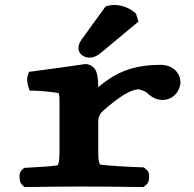

<svg xmlns="http://www.w3.org/2000/svg" viewBox="-20 -751 780 773"><path d="M404.9 -724.9 313.3 -598.4C305.5 -587.6 295.9 -575.1 295.9 -557C295.9 -533.5 318.4 -519 340.3 -519C361 -519 377.1 -529.9 394.4 -545.1L537.5 -664.1L527.5 -696.3L521.8 -701.1C488 -729.5 449.9 -731 439.5 -731C430 -731 422.4 -730 414.5 -727.7ZM364 -470.2C360.5 -477.5 344.6 -493 324.3 -493H321.9L319.6 -492.6C269.7 -485.2 181 -472.7 112.2 -463.8L96.7 -461.8L91.8 -446.9C87.9 -435.3 89.5 -427.6 90.4 -419.8C91.1 -413.8 91.9 -408.7 93.8 -403.1L99.5 -386H117.5C134.6 -386 198.6 -380 216 -376.2C216 -376.2 219.5 -369.2 219.5 -348V-134.1C219.5 -98 214 -87.3 211.9 -85.4C193.2 -81.9 122.3 -77.2 87.3 -75.7L77.6 -75.3L70.8 -69.3C55.8 -56 58.3 -40.8 59.3 -30.9C60 -24.1 60.1 -14.8 70.8 -5.3L78.4 2.2L89.1 2C130.5 1 266.6 0 311.8 0C358.2 0 497.5 1 545.9 2L558.1 2.2L566.7 -5.3C580.1 -16 579.6 -26.8 580.1 -34.5C580.7 -44 582.8 -58.1 566.7 -70.9L558.7 -77.3L547.4 -77.5C513.1 -78.3 407.8 -84.1 384.3 -88.3C382 -89.6 375.6 -94.8 375.6 -137.4V-262.5C375.6 -280.5 383.2 -294.3 395.7 -305.4C427.4 -333.5 456.8 -356.3 482.1 -371.2C506.8 -385.7 525.8 -391.5 538.5 -391.6C541.1 -391.6 563.4 -383.7 567.4 -380.7C580.4 -369.4 601.3 -348.6 634.5 -348.6C679 -348.6 706.5 -387.5 706.5 -421.1C706.5 -447.8 685.4 -490 624.5 -490C533.5 -490 469.6 -467.8 415.6 -430.8C401.7 -421.3 388.6 -410.9 375.5 -399.8C374.8 -437.1 372 -455.5 364 -470.2Z"/></svg>

Font: Linux Libertine Mono O 
Style: Mono Bold
Weight: 400
Designer: Philipp H. Poll
Foundry: Philipp H. Poll
Version: Version 5.1.7